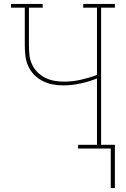

<svg xmlns="http://www.w3.org/2000/svg" viewBox="-20 -755 640 976"><path d="M543 201V0H377V-19H473V-356Q432 -340 388.5 -330.5Q345 -321 301 -321Q274 -321 247.5 -326Q221 -331 196.5 -343.5Q172 -356 153 -375.5Q134 -395 123 -420Q112 -445 109 -472Q106 -499 106 -526V-716H36V-735H197V-716H127V-526Q127 -501 129.5 -476.5Q132 -452 142 -429.5Q152 -407 169.5 -389Q187 -371 209 -360Q231 -349 255.5 -344.5Q280 -340 305 -340Q348 -340 390.5 -349.5Q433 -359 473 -374V-716H403V-735H564V-716H494V-19H564V201Z"/></svg>

Font: Iosevka Etoile Thin
Style: Regular
Weight: 100
Designer: Belleve Invis
Foundry: Belleve Invis
Version: Version 22.1.2; ttfautohint (v1.8.4)